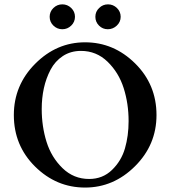

<svg xmlns="http://www.w3.org/2000/svg" viewBox="-20 -844 774 874"><path d="M431.2 -807.6Q448.2 -824.2 471.7 -824.2Q495.1 -824.2 512.2 -807.6Q529.3 -791 529.3 -767.6Q529.3 -744.1 511.7 -727.5Q494.1 -710.9 470.7 -710.9Q447.3 -710.9 430.7 -727.5Q414.1 -744.1 414.1 -767.6Q414.1 -791 431.2 -807.6ZM223.1 -807.6Q240.2 -824.2 263.7 -824.2Q287.1 -824.2 304.2 -807.6Q321.3 -791 321.3 -767.6Q321.3 -744.1 304.2 -727.5Q287.1 -710.9 263.7 -710.9Q240.2 -710.9 223.1 -727.5Q206.1 -744.1 206.1 -767.6Q206.1 -791 223.1 -807.6ZM348.6 -612.3Q301.8 -612.3 266.1 -588.9Q230.5 -565.4 210 -526.4Q189.5 -487.3 179.7 -442.4Q169.9 -397.5 169.9 -347.7Q169.9 -268.6 191.9 -198.2Q213.9 -127.9 264.6 -78.6Q315.4 -29.3 385.7 -29.3Q447.3 -29.3 489.7 -70.3Q532.2 -111.3 548.8 -168.5Q565.4 -225.6 565.4 -293Q565.4 -372.1 543 -442.9Q520.5 -513.7 469.7 -563Q418.9 -612.3 348.6 -612.3ZM367.2 -651.4Q498 -651.4 595.2 -555.2Q692.4 -459 692.4 -320.3Q692.4 -184.6 594.7 -87.4Q497.1 9.8 367.2 9.8Q236.3 9.8 139.6 -85.9Q43 -181.6 43 -320.3Q43 -456.1 140.1 -553.7Q237.3 -651.4 367.2 -651.4Z"/></svg>

Font: Crimson
Style: Semibold
Weight: 600
Version: Version 0.8